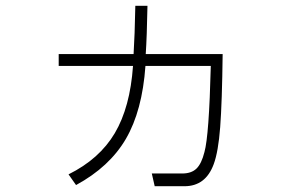

<svg xmlns="http://www.w3.org/2000/svg" viewBox="-20 -569 1002 664"><path d="M442 -382Q446 -445 448 -549H490Q488 -441 484 -382H750Q748 -215 741.5 -129.5Q735 -44 719 -1Q691 75 618 75H515L505 31H610Q642 31 659.5 14Q677 -3 687 -43Q703 -100 709 -341H483Q472 -186 415.5 -89Q359 8 243 71L217 34Q324 -19 377 -108.5Q430 -198 440 -341H183V-382Z"/></svg>

Font: Gmarket Sans TTF Light
Style: Regular
Weight: 300
Designer: Creative Director : Sungho Lee; Art Director : Kiwoong Choi; Project Manager : Sori Yang, Jongwook Yoon; Font Designer :
Foundry: Sandoll Inc.
Version: Version 1.000;hotconv 1.0.109;makeotfexe 2.5.65596